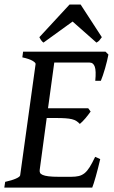

<svg xmlns="http://www.w3.org/2000/svg" viewBox="-21 -849 514 869"><path d="M432.6 -128.9Q427.7 -107.9 422.6 -87.9Q417.5 -67.9 412.6 -50.5Q407.7 -33.2 403.6 -20.3Q399.4 -7.3 396.5 0H-1.5L2.4 -25.9Q33.2 -32.7 51.3 -40.8Q69.3 -48.8 70.3 -55.7L140.1 -559.1Q141.1 -564.9 126.5 -573.7Q111.8 -582.5 80.1 -589.4L83.5 -615.2H456.5L469.7 -602.1Q467.3 -589.4 463.4 -573Q459.5 -556.6 454.6 -539.8Q449.7 -522.9 444.6 -507.8Q439.5 -492.7 435.5 -483.4H410.2Q414.6 -528.3 408 -547.1Q401.4 -565.9 384.3 -565.9H224.6L196.3 -358.9H378.4L389.2 -344.2Q384.3 -337.4 378.2 -329.3Q372.1 -321.3 365.5 -313.5Q358.9 -305.7 352.3 -299.1Q345.7 -292.5 340.3 -288.1Q333 -295.9 324.7 -301.3Q316.4 -306.6 304.2 -309.6Q292 -312.5 274.7 -313.7Q257.3 -314.9 231.9 -314.9H190.4L158.7 -80.1Q157.7 -72.8 160.2 -67.1Q162.6 -61.5 171.9 -57.4Q181.2 -53.2 199 -51Q216.8 -48.8 246.1 -48.8H300.3Q320.8 -48.8 335.4 -52.2Q350.1 -55.7 362.1 -65.4Q374 -75.2 385 -92.8Q396 -110.4 409.7 -139.2ZM439.9 -680.7Q433.1 -670.9 428.2 -665.5Q423.3 -660.2 415.5 -656.2L307.6 -751.5L175.8 -656.2Q171.4 -659.2 166.7 -665Q162.1 -670.9 157.2 -680.7L293.9 -828.6H343.8Z"/></svg>

Font: Gentium Book Basic
Style: Italic
Weight: 400
Italic angle: -8°
Designer: J. Victor Gaultney and Annie Olsen
Foundry: SIL International
Version: Version 1.102; 2013; Maintenance release